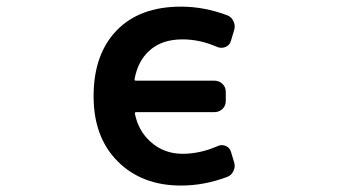

<svg xmlns="http://www.w3.org/2000/svg" viewBox="-20 -579 1040 590"><path d="M536.1 -8.8Q416 -8.8 341.8 -83Q267.6 -157.2 267.6 -283.2Q267.6 -412.1 338.4 -485.4Q409.2 -558.6 536.1 -558.6Q607.4 -558.6 677.7 -532.2Q691.4 -527.3 697.3 -513.7Q701.2 -505.9 701.2 -497.1Q701.2 -492.2 699.2 -485.4L689.5 -453.1Q685.5 -439.5 672.9 -434.6Q660.2 -429.7 647.5 -434.6Q594.7 -458 541 -458Q476.6 -458 438.5 -422.9Q403.3 -390.6 393.6 -335.9Q392.6 -331.1 397.5 -331.1H638.7Q653.3 -331.1 663.6 -321.3Q673.8 -311.5 673.8 -296.9V-268.6Q673.8 -253.9 663.6 -244.1Q653.3 -234.4 638.7 -234.4H398.4Q393.6 -234.4 394.5 -229.5Q405.3 -176.8 442.4 -143.6Q483.4 -106.4 541 -106.4Q594.7 -106.4 648.4 -129.9Q660.2 -135.7 672.9 -130.9Q685.5 -126 689.5 -113.3L699.2 -81.1Q701.2 -75.2 701.2 -69.3Q701.2 -61.5 697.3 -53.7Q691.4 -40 677.7 -35.2Q607.4 -8.8 536.1 -8.8Z"/></svg>

Font: Rounded-L Mgen+ 1m medium
Style: Regular
Weight: 500
Designer: [Source Han Sans]
Ryoko NISHIZUKA  (kana & ideographs); Paul D. Hunt (Latin, Greek & Cyrillic); Wenlong ZHANG  (bopomofo
Version: Version 1.059.20150602